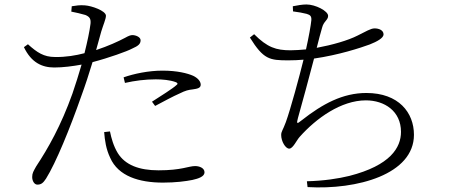

<svg xmlns="http://www.w3.org/2000/svg" viewBox="-20 -798 2040 859"><path d="M539 -427C583 -437 630 -443 677 -443C707 -443 740 -440 765 -431C774 -428 778 -423 769 -417C756 -404 696 -366 660 -343L674 -324C708 -342 756 -368 784 -380C810 -393 823 -396 842 -398C861 -401 878 -403 878 -419C878 -434 865 -449 844 -459C819 -470 773 -482 707 -482C644 -482 579 -468 533 -452ZM472 -210C478 -180 488 -144 507 -113C540 -60 602 -36 689 -36C793 -36 823 -55 853 -55C873 -55 895 -46 895 -27C895 -8 868 1 841 7C811 13 766 19 709 19C602 19 509 -10 473 -92C454 -132 449 -170 446 -207ZM105 -600 87 -587C120 -518 168 -496 223 -496C262 -496 307 -502 345 -509C332 -465 318 -419 304 -379C253 -236 195 -134 142 -54C130 -32 124 -24 124 -6C124 12 134 28 147 28C164 28 173 21 186 1C230 -69 294 -226 343 -366C361 -415 379 -470 394 -520C467 -539 550 -569 570 -580C600 -593 609 -602 609 -618C609 -632 588 -641 572 -641C564 -641 554 -637 540 -629C508 -612 464 -592 410 -574L433 -657C442 -687 454 -713 454 -728C453 -750 390 -772 360 -774C336 -776 321 -773 301 -770L299 -746C319 -742 342 -737 362 -731C381 -723 387 -714 385 -692C381 -659 371 -612 358 -560C320 -550 274 -542 226 -543C176 -543 146 -563 105 -600Z M1291 -747C1316 -744 1336 -740 1352 -736C1368 -731 1374 -726 1373 -708C1371 -686 1361 -630 1349 -577C1325 -575 1302 -573 1280 -573C1215 -573 1176 -586 1117 -645L1098 -630C1159 -532 1186 -528 1270 -528C1293 -528 1316 -529 1338 -531C1319 -454 1280 -310 1259 -252C1245 -214 1238 -210 1238 -194C1238 -166 1257 -133 1274 -133C1291 -133 1307 -171 1321 -186C1395 -269 1506 -349 1617 -349C1700 -349 1774 -301 1774 -208C1774 -138 1727 -58 1543 -11C1494 1 1430 11 1353 13L1356 39C1578 52 1832 -18 1832 -195C1832 -294 1764 -382 1619 -382C1513 -382 1423 -333 1330 -260C1306 -240 1307 -246 1313 -270C1330 -331 1365 -458 1385 -536C1496 -552 1593 -584 1634 -599C1667 -612 1696 -628 1696 -644C1696 -663 1675 -671 1656 -671C1638 -671 1617 -657 1580 -639C1537 -617 1467 -597 1397 -584C1407 -623 1414 -651 1421 -674C1428 -703 1448 -708 1448 -727C1448 -749 1391 -778 1351 -778C1332 -778 1311 -774 1290 -770Z"/></svg>

Font: Kiri Minchoo Light
Style: Regular
Weight: 300
Designer: Ryoko NISHIZUKA 西塚涼子 (kana & ideographs); Frank Grießhammer (Latin, Greek & Cyrillic);
akenotsuki.com/eyeben/fonts/ (U+
Foundry: Adobe
akenotsuki.com/eyeben/fonts/
Version: Version 4.002;hotconv 1.0.119;makeotfexe 2.5.65604